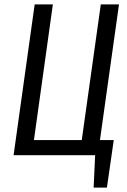

<svg xmlns="http://www.w3.org/2000/svg" viewBox="-20 -708 581 876"><path d="M522.9 -688 436 -68.8H499L467.8 147.9H407.2L414.1 0H42L138.2 -688H221.2L134.8 -68.8H353L439.9 -688Z"/></svg>

Font: Fira Sans Compressed Book
Style: Italic
Weight: 350
Width: 3
Italic angle: -8°
Designer: Carrois Corporate & Edenspiekermann AG
Foundry: Carrois Corporate GbR & Edenspiekermann AG
Version: Version 4.203;PS 004.203;hotconv 1.0.88;makeotf.lib2.5.64775